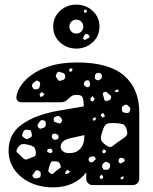

<svg xmlns="http://www.w3.org/2000/svg" viewBox="-20 -800 662 830"><path d="M211 10Q154 10 110 -11Q66 -32 41.5 -68Q17 -104 17 -149Q17 -222 76.5 -263.5Q136 -305 236 -322L342 -340Q342 -366 337.5 -378Q333 -390 312 -390Q298 -390 289.5 -384.5Q281 -379 271 -369Q260 -358 243 -358H73Q63 -358 56.5 -364Q50 -370 51 -380Q52 -399 67 -424.5Q82 -450 113.5 -474Q145 -498 194.5 -514Q244 -530 314 -530Q450 -530 516 -473.5Q582 -417 582 -314V-27Q582 -16 574 -8Q566 0 555 0H380Q369 0 361 -8Q353 -16 353 -27V-55Q331 -25 294.5 -7.5Q258 10 211 10ZM293 -504H283L278 -498L282 -489L292 -493ZM251 -485Q242 -488 236.5 -489.5Q231 -491 226 -484Q220 -475 221.5 -470Q223 -465 229 -457Q234 -450 238.5 -450.5Q243 -451 251 -454Q262 -457 262 -469Q262 -482 251 -485ZM419 -477Q415 -486 404 -485Q393 -484 391 -474Q390 -467 390 -463Q390 -459 396 -455Q403 -452 406.5 -453Q410 -454 416 -459Q424 -466 419 -477ZM359 -453Q347 -453 343 -441Q341 -435 343 -432.5Q345 -430 350 -426Q357 -420 365 -425Q371 -429 369 -439Q367 -445 366 -449Q365 -453 359 -453ZM146 -449Q140 -453 136.5 -451Q133 -449 127 -444Q122 -439 119.5 -436Q117 -433 119 -426Q122 -419 125.5 -416Q129 -413 137 -414Q145 -415 148 -418Q151 -421 152 -429Q154 -437 153.5 -441Q153 -445 146 -449ZM491 -414 482 -411 474 -405 483 -402 492 -403ZM449 -395Q443 -400 439.5 -402.5Q436 -405 429 -401Q423 -397 424.5 -392.5Q426 -388 428 -381Q430 -374 431 -369Q432 -364 439 -364Q448 -364 452 -366Q456 -368 460 -376Q462 -384 458.5 -387Q455 -390 449 -395ZM172 -393 161 -402 151 -394 154 -381 165 -384ZM389 -373 380 -385 371 -374 372 -364 383 -361ZM538 -339Q532 -345 528 -347Q524 -349 517 -345Q509 -341 507.5 -336.5Q506 -332 507 -324Q509 -316 512.5 -314.5Q516 -313 524 -312Q531 -311 534.5 -312Q538 -313 541 -320Q547 -331 538 -339ZM431 -305 424 -312 415 -303 422 -292 433 -296ZM242 -293Q235 -301 224 -297Q217 -295 214.5 -292.5Q212 -290 212 -283Q212 -276 215 -274Q218 -272 225 -270Q232 -267 236.5 -266Q241 -265 245 -272Q250 -278 248.5 -282Q247 -286 242 -293ZM394 -292 385 -291 380 -285 386 -277 394 -283ZM168 -280Q160 -282 156.5 -279.5Q153 -277 149 -270Q144 -264 142.5 -259.5Q141 -255 146 -249Q151 -243 155 -243.5Q159 -244 167 -247Q178 -251 178 -261Q178 -269 177 -273.5Q176 -278 168 -280ZM528 -239Q522 -260 510.5 -263.5Q499 -267 477 -268Q455 -269 444 -265.5Q433 -262 426 -242Q417 -218 416 -203.5Q415 -189 436 -174Q455 -159 466 -168Q477 -177 497 -191Q515 -203 524.5 -211Q534 -219 528 -239ZM97 -239Q90 -239 87 -238Q84 -237 81 -231Q78 -223 76 -217.5Q74 -212 81 -207Q89 -200 94.5 -199Q100 -198 109 -204Q118 -209 118 -214.5Q118 -220 115 -230Q114 -237 109.5 -237.5Q105 -238 97 -239ZM223 -221Q213 -225 207 -219Q201 -213 206 -203Q211 -195 219 -196Q226 -197 229 -198.5Q232 -200 233 -207Q234 -213 231.5 -215.5Q229 -218 223 -221ZM280 -138Q309 -138 327 -157Q345 -176 345 -216L286 -203Q260 -197 251 -187Q242 -177 242 -166Q242 -155 251.5 -146.5Q261 -138 280 -138ZM99 -175Q82 -179 73 -176Q64 -173 55 -158Q47 -145 55.5 -139Q64 -133 74 -122Q81 -114 86.5 -111.5Q92 -109 102 -113Q117 -120 126.5 -122.5Q136 -125 135 -142Q133 -160 125 -165.5Q117 -171 99 -175ZM205 -152Q200 -159 195 -157Q189 -156 186.5 -154.5Q184 -153 184 -147Q184 -142 187.5 -141.5Q191 -141 196 -139Q202 -137 205 -142Q209 -147 205 -152ZM439 -148 429 -155 422 -147 424 -138H434ZM392 -118Q389 -124 385 -124Q381 -124 374 -123Q365 -121 363 -112Q362 -104 371 -99Q377 -96 384 -102Q389 -107 392 -109.5Q395 -112 392 -118ZM519 -107Q518 -115 509 -117Q504 -118 501 -118Q498 -118 495 -113Q489 -103 496 -96Q500 -92 503 -94Q506 -96 511 -98Q515 -100 517 -101.5Q519 -103 519 -107ZM241 -87Q237 -98 231 -100.5Q225 -103 213 -103Q203 -103 200 -98Q197 -93 194 -83Q191 -71 189 -64.5Q187 -58 197 -51Q206 -45 211 -50.5Q216 -56 225 -63Q234 -70 239.5 -73.5Q245 -77 241 -87ZM450 -95Q444 -100 439.5 -100.5Q435 -101 429 -96Q418 -87 423 -74Q426 -67 430 -66.5Q434 -66 442 -66Q452 -67 455 -77Q456 -84 456 -88Q456 -92 450 -95ZM283 -58 272 -66 264 -59 261 -48 274 -49ZM145 -63Q137 -66 134.5 -62Q132 -58 127 -52Q123 -47 121 -44Q119 -41 122 -36Q127 -27 139 -29Q147 -31 151 -32.5Q155 -34 156 -42Q157 -51 155 -55.5Q153 -60 145 -63ZM426 -36 420 -46 410 -36 416 -25 425 -30ZM514 -38 505 -35 500 -29 507 -24 514 -29ZM310 -590Q269 -590 239.5 -617Q210 -644 210 -685Q210 -726 239.5 -753Q269 -780 310 -780Q351 -780 380.5 -753Q410 -726 410 -685Q410 -644 380.5 -617Q351 -590 310 -590ZM353 -758H345L342 -751L347 -744L356 -748ZM310 -655Q323 -655 331.5 -663.5Q340 -672 340 -685Q340 -698 331.5 -706.5Q323 -715 310 -715Q297 -715 288.5 -706.5Q280 -698 280 -685Q280 -672 288.5 -663.5Q297 -655 310 -655ZM355 -653Q348 -654 343 -645Q341 -640 339.5 -637Q338 -634 342 -630Q346 -626 349 -628Q352 -630 357 -633Q361 -635 364.5 -636Q368 -637 367 -642Q366 -651 355 -653Z"/></svg>

Font: Rubik Moonrocks
Style: Regular
Weight: 400
Designer: Hubert and Fischer, NaN
Foundry: Hubert and Fischer, NaN
Version: Version 2.200